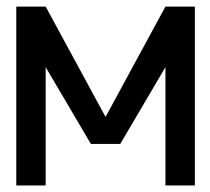

<svg xmlns="http://www.w3.org/2000/svg" viewBox="-20 -567 642 587"><path d="M29.8 0H119.6V-361.8L257.8 -127H347.7L485.8 -361.8V0H575.7V-546.9H485.8L302.7 -209.5L119.6 -546.9H29.8Z"/></svg>

Font: Hack
Style: Regular
Weight: 400
Monospace: yes
Designer: Christopher Simpkins
Foundry: Christopher Simpkins
Version: Version 2.010